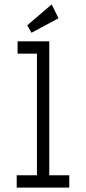

<svg xmlns="http://www.w3.org/2000/svg" viewBox="-20 -853 390 873"><path d="M56 0V-56H148V-609H60V-665H204V-56H295V0ZM123 -704 104 -738 215 -833 246 -770Z"/></svg>

Font: Inconsolata ExtraCondensed
Style: Regular
Weight: 400
Width: 2
Monospace: yes
Designer: Raph Levien, Cyreal, Brenton Simpson
Foundry: Raph Levien, Cyreal, Google
Version: Version 3.000; ttfautohint (v1.8.2.53-6de2)